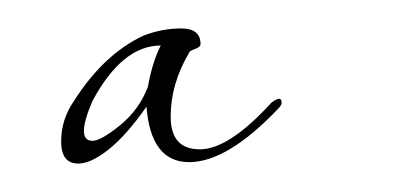

<svg xmlns="http://www.w3.org/2000/svg" viewBox="-20 -396 289 135"><path d="M83 -321Q69 -301 56.5 -291Q44 -281 35 -281Q23 -281 23 -296.5Q23 -312 32 -325Q53 -358 81 -371Q94 -376 107.5 -376Q121 -376 121 -365Q121 -363 117 -361.5Q113 -360 113 -359Q100 -337 100 -314Q100 -291 120.5 -291Q141 -291 171 -324Q178 -329 178 -324Q178 -322 176 -320Q140 -282 113 -282Q86 -282 83 -321ZM45 -325Q39 -311 39 -304Q39 -297 45 -297Q51 -297 64.5 -308Q78 -319 84 -335Q87 -352 93 -364Q66 -364 45 -325Z"/></svg>

Font: Lovers Quarrel
Style: Regular
Weight: 400
Designer: Robert E. Leuschke
Foundry: Robert E. Leuschke
Version: Version 1.001